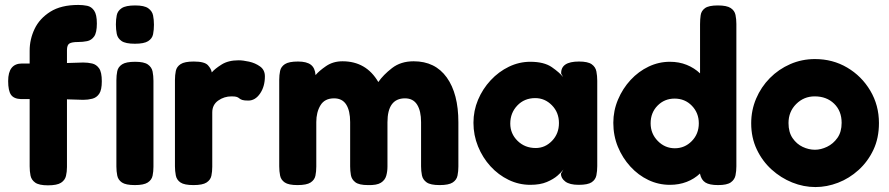

<svg xmlns="http://www.w3.org/2000/svg" viewBox="-20 -740 3598 777"><path d="M174 10Q138 10 122.5 -1Q107 -12 103.5 -29.5Q100 -47 100 -67V-339H65Q36 -340 24.5 -356.5Q13 -373 13 -412Q13 -483 69 -483H100V-535Q100 -581 120 -623Q140 -665 183.5 -692.5Q227 -720 297 -720Q316 -720 333 -716.5Q350 -713 361 -697Q372 -681 372 -645Q372 -608 361 -592.5Q350 -577 332.5 -573.5Q315 -570 296 -570Q271 -570 261 -564Q251 -558 251 -537V-485L317 -487Q336 -487 353 -483Q370 -479 381 -463.5Q392 -448 392 -411Q392 -376 381.5 -360.5Q371 -345 353.5 -340.5Q336 -336 317 -336L251 -338V-64Q251 -45 247 -28Q243 -11 227 -0.5Q211 10 174 10Z M526 -563Q488 -563 472 -574Q456 -585 452.5 -603Q449 -621 449 -641Q449 -661 452.5 -678.5Q456 -696 472.5 -707Q489 -718 527 -718Q564 -718 580 -706.5Q596 -695 599.5 -677.5Q603 -660 603 -640Q603 -619 599.5 -601.5Q596 -584 579.5 -573.5Q563 -563 526 -563ZM526 9Q489 9 473.5 -1.5Q458 -12 454.5 -29.5Q451 -47 451 -66V-415Q451 -435 454.5 -452Q458 -469 474 -479.5Q490 -490 527 -490Q563 -490 578.5 -479Q594 -468 597.5 -450.5Q601 -433 601 -413V-65Q601 -46 597.5 -29Q594 -12 578 -1.5Q562 9 526 9Z M763 9Q726 9 710.5 -1.5Q695 -12 691.5 -30Q688 -48 688 -67V-416Q688 -436 691.5 -453Q695 -470 711 -480.5Q727 -491 764 -491Q808 -491 821.5 -476Q835 -461 837 -447Q850 -462 877 -479Q904 -496 946 -496Q963 -496 988 -490.5Q1013 -485 1032.5 -471Q1052 -457 1052 -431Q1052 -390 1032.5 -361.5Q1013 -333 985 -333Q968 -333 960.5 -335.5Q953 -338 949 -341.5Q945 -345 939 -347.5Q933 -350 917 -350Q887 -350 863 -333Q839 -316 839 -285V-65Q839 -46 835.5 -29Q832 -12 816 -1.5Q800 9 763 9Z M1184 9Q1148 9 1132.5 -1.5Q1117 -12 1113.5 -29.5Q1110 -47 1110 -67V-417Q1110 -436 1113.5 -453Q1117 -470 1133 -480.5Q1149 -491 1186 -491Q1221 -491 1238 -478Q1255 -465 1257 -436Q1271 -453 1299.5 -472.5Q1328 -492 1366 -492Q1462 -492 1511 -408Q1531 -437 1566.5 -464.5Q1602 -492 1654 -492Q1741 -492 1788 -426.5Q1835 -361 1835 -245V-66Q1835 -47 1831.5 -29.5Q1828 -12 1812 -1.5Q1796 9 1759 9Q1722 9 1706.5 -2Q1691 -13 1687.5 -30.5Q1684 -48 1684 -67V-246Q1684 -291 1668 -316.5Q1652 -342 1619 -342Q1548 -342 1548 -245V-66Q1548 -46 1543 -28.5Q1538 -11 1521.5 -0.5Q1505 10 1469 9Q1433 9 1418 -2.5Q1403 -14 1400 -31.5Q1397 -49 1397 -67V-246Q1397 -292 1381 -317Q1365 -342 1332 -342Q1294 -342 1277 -314Q1260 -286 1260 -246V-66Q1260 -46 1256.5 -29Q1253 -12 1237 -1.5Q1221 9 1184 9Z M2322 8Q2285 8 2267.5 -5.5Q2250 -19 2250 -37L2260 -54Q2253 -44 2236.5 -29.5Q2220 -15 2193 -3.5Q2166 8 2126 8Q2080 8 2038.5 -12Q1997 -32 1965 -67Q1933 -102 1914.5 -147.5Q1896 -193 1896 -243Q1896 -292 1914.5 -336Q1933 -380 1965.5 -415Q1998 -450 2039.5 -470Q2081 -490 2126 -490Q2182 -490 2213.5 -468Q2245 -446 2259 -428L2251 -442Q2249 -491 2323 -491Q2359 -491 2374.5 -480Q2390 -469 2393.5 -451Q2397 -433 2397 -413V-68Q2397 -48 2393.5 -30.5Q2390 -13 2374.5 -2.5Q2359 8 2322 8ZM2148 -141Q2186 -141 2214 -170Q2242 -199 2242 -242Q2242 -285 2213.5 -314Q2185 -343 2146 -343Q2102 -343 2073.5 -313Q2045 -283 2045 -240Q2045 -199 2074.5 -170Q2104 -141 2148 -141Z M2691 8Q2645 8 2604 -11.5Q2563 -31 2531 -66Q2499 -101 2480.5 -146Q2462 -191 2462 -243Q2462 -292 2481 -337Q2500 -382 2532 -416.5Q2564 -451 2605 -470.5Q2646 -490 2691 -490Q2728 -490 2759 -477.5Q2790 -465 2813 -443V-642Q2813 -661 2815.5 -678.5Q2818 -696 2833 -707Q2848 -718 2885 -718Q2921 -718 2937 -707.5Q2953 -697 2956.5 -679.5Q2960 -662 2960 -643V-67Q2960 -48 2956.5 -30.5Q2953 -13 2937.5 -2Q2922 9 2886 9Q2851 9 2834.5 -1.5Q2818 -12 2813 -36V-38Q2790 -16 2759 -4Q2728 8 2691 8ZM2711 -140Q2751 -140 2779.5 -169Q2808 -198 2808 -241Q2808 -283 2780 -312Q2752 -341 2710 -341Q2669 -341 2641 -312.5Q2613 -284 2613 -241Q2613 -199 2642 -169.5Q2671 -140 2711 -140Z M3280 17Q3232 17 3186 -1.5Q3140 -20 3102.5 -54Q3065 -88 3042.5 -135.5Q3020 -183 3020 -241Q3020 -294 3040 -341Q3060 -388 3095.5 -424Q3131 -460 3178 -480.5Q3225 -501 3278 -501Q3350 -501 3408.5 -466.5Q3467 -432 3502 -373Q3537 -314 3537 -242Q3537 -181 3514.5 -133.5Q3492 -86 3454.5 -52Q3417 -18 3371.5 -0.5Q3326 17 3280 17ZM3278 -134Q3302 -134 3327 -146Q3352 -158 3369 -182Q3386 -206 3386 -243Q3386 -291 3355.5 -320.5Q3325 -350 3277 -350Q3233 -350 3202 -319Q3171 -288 3171 -242Q3171 -205 3187.5 -181Q3204 -157 3228.5 -145.5Q3253 -134 3278 -134Z"/></svg>

Font: Fredoka SemiBold
Style: Regular
Weight: 600
Designer: Ben Nathan
Foundry: Milena B. Brandão, Ben Nathan
Version: Version 2.001